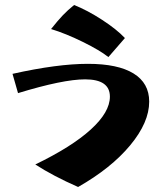

<svg xmlns="http://www.w3.org/2000/svg" viewBox="-20 -618 646 767"><path d="M121 39Q266 -31 342.5 -100.5Q419 -170 419 -232Q419 -301 320 -301Q232 -301 52 -246L30 -323Q209 -363 331 -363Q451 -363 513.5 -324.5Q576 -286 576 -212Q576 -129 500 -37.5Q424 54 292 129Q192 85 121 39ZM184 -502Q211 -536 231 -557Q251 -578 276 -598Q329 -577 387.5 -539Q446 -501 479 -466L413 -390Q379 -417 311 -450.5Q243 -484 184 -502Z"/></svg>

Font: Otomanopee One
Style: Regular
Weight: 400
Designer: Das Ende der Wildnis
Foundry: Gutenberg Labo
Version: Version 3.005